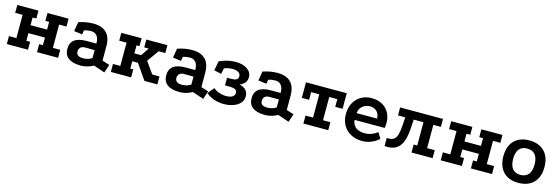

<svg xmlns="http://www.w3.org/2000/svg" viewBox="17 -1281 6139 2120"><g transform="rotate(15 3087.0 -221.0)"><path d="M46 -447H288V-357H245V-269H434V-357H391V-447H632V-357H548V-91H632V0H391V-91H434V-178H245V-91H288V0H46V-91H131V-357H46Z M1038 -20Q968 19 895 19Q802 19 753.5 -17Q705 -53 705 -122Q704 -261 888 -261H1000Q1000 -322 975 -350.5Q950 -379 910 -379Q888 -379 868.5 -376Q849 -373 830 -367L821 -318L727 -331L745 -437Q785 -451 826.5 -458.5Q868 -466 913 -466Q1011 -466 1062.5 -414.5Q1114 -363 1114 -263V-97L1198 -70L1167 24ZM891 -187Q857 -187 839 -170Q821 -153 821 -123Q821 -66 899 -66Q954 -66 1000 -95V-186Z M1235 -447H1467V-357H1433V-265H1510L1572 -357H1521V-447H1762V-357H1686L1590 -223L1684 -91H1767V0H1619L1498 -175H1433V-91H1467V0H1235V-91H1319V-357H1235Z M2168 -20Q2098 19 2025 19Q1932 19 1883.5 -17Q1835 -53 1835 -122Q1834 -261 2018 -261H2130Q2130 -322 2105 -350.5Q2080 -379 2040 -379Q2018 -379 1998.5 -376Q1979 -373 1960 -367L1951 -318L1857 -331L1875 -437Q1915 -451 1956.5 -458.5Q1998 -466 2043 -466Q2141 -466 2192.5 -414.5Q2244 -363 2244 -263V-97L2328 -70L2297 24ZM2021 -187Q1987 -187 1969 -170Q1951 -153 1951 -123Q1951 -66 2029 -66Q2084 -66 2130 -95V-186Z M2531 20Q2471 20 2416.5 1.5Q2362 -17 2325 -51L2386 -123Q2415 -98 2453 -85Q2491 -72 2531 -72Q2578 -72 2603.5 -88Q2629 -104 2629 -133Q2629 -162 2606 -172.5Q2583 -183 2539 -183H2491V-270H2542Q2579 -270 2598.5 -281.5Q2618 -293 2618 -320Q2618 -351 2591.5 -365.5Q2565 -380 2527 -380Q2478 -380 2431 -361L2417 -294L2334 -313L2354 -421Q2397 -440 2442 -452Q2487 -464 2537 -464Q2621 -464 2672 -429.5Q2723 -395 2723 -335Q2723 -301 2702 -274.5Q2681 -248 2644 -233Q2691 -223 2717.5 -196Q2744 -169 2744 -123Q2744 -77 2713.5 -45Q2683 -13 2634.5 3.5Q2586 20 2531 20Z M3144 -20Q3074 19 3001 19Q2908 19 2859.5 -17Q2811 -53 2811 -122Q2810 -261 2994 -261H3106Q3106 -322 3081 -350.5Q3056 -379 3016 -379Q2994 -379 2974.5 -376Q2955 -373 2936 -367L2927 -318L2833 -331L2851 -437Q2891 -451 2932.5 -458.5Q2974 -466 3019 -466Q3117 -466 3168.5 -414.5Q3220 -363 3220 -263V-97L3304 -70L3273 24ZM2997 -187Q2963 -187 2945 -170Q2927 -153 2927 -123Q2927 -66 3005 -66Q3060 -66 3106 -95V-186Z M3346 -447H3812V-269H3728V-357H3636V-91H3720V0H3436V-91H3522V-357H3429V-269H3346Z M4301 -55Q4256 -17 4209 1Q4162 19 4112 19Q4037 19 3980.5 -11.5Q3924 -42 3893 -96.5Q3862 -151 3862 -222Q3862 -296 3891.5 -350.5Q3921 -405 3973 -435.5Q4025 -466 4094 -466Q4163 -466 4214 -438Q4265 -410 4293 -359.5Q4321 -309 4321 -241Q4321 -229 4319.5 -214Q4318 -199 4316 -185H3972Q3975 -146 3995 -120.5Q4015 -95 4045.5 -83Q4076 -71 4112 -71Q4154 -71 4192 -84.5Q4230 -98 4261 -123ZM4208 -263Q4207 -313 4177.5 -343.5Q4148 -374 4097 -374Q4049 -374 4013.5 -343.5Q3978 -313 3974 -263Z M4672 0V-91H4713V-357H4422V-448H4912V-357H4826V-91H4913V0ZM4366 8V-84Q4419 -80 4446 -99Q4473 -118 4484 -160.5Q4495 -203 4499 -265L4506 -377H4603L4594 -239Q4588 -157 4564.5 -98Q4541 -39 4493 -11.5Q4445 16 4366 8Z M5006 -447H5248V-357H5205V-269H5394V-357H5351V-447H5592V-357H5508V-91H5592V0H5351V-91H5394V-178H5205V-91H5248V0H5006V-91H5091V-357H5006Z M5895 -466Q5970 -466 6023 -437Q6076 -408 6104 -353.5Q6132 -299 6132 -223Q6132 -109 6069.5 -45Q6007 19 5895 19Q5822 19 5769.5 -10Q5717 -39 5689.5 -93.5Q5662 -148 5662 -223Q5662 -299 5689.5 -353.5Q5717 -408 5769.5 -437Q5822 -466 5895 -466ZM5895 -373Q5835 -373 5804.5 -334.5Q5774 -296 5774 -223Q5774 -150 5804.5 -111Q5835 -72 5895 -72Q5957 -72 5988 -111Q6019 -150 6019 -223Q6019 -296 5988 -334.5Q5957 -373 5895 -373Z"/></g></svg>

Font: Podkova
Style: Bold
Weight: 700
Designer: Ilya Yudin
Foundry: Cyreal (www.cyreal.org)
Version: Version 2.102; ttfautohint (v1.8.1.43-b0c9)